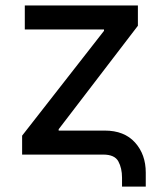

<svg xmlns="http://www.w3.org/2000/svg" viewBox="-20 -566 596 703"><path d="M426.8 117.2V84.5Q426.8 49.8 413.3 24.9Q399.9 0 357.9 0H61V-69.3L360.8 -453.1V-458H70.8V-545.9H484.9V-471.7L194.8 -92.8V-87.9H363.3Q435.1 -87.9 474.4 -44.2Q513.7 -0.5 513.7 65.9V117.2Z"/></svg>

Font: Inter Cardless
Style: Regular
Weight: 400
Designer: Rasmus Andersson
Foundry: rsms
Version: Version 4.001;git-9221beed3